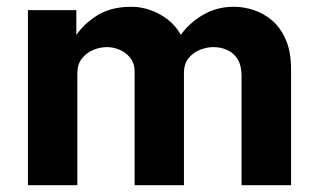

<svg xmlns="http://www.w3.org/2000/svg" viewBox="-20 -547 936 567"><path d="M62.5 0V-517H205.4V-443.8Q228.9 -477.9 268.7 -502.5Q308.5 -527 368.8 -527Q395.4 -527 423.1 -517.6Q450.7 -508.2 474.8 -489.8Q498.8 -471.4 514.1 -444.1Q539 -479.4 579.7 -503.2Q620.5 -527 670.6 -527Q699.3 -527 729.1 -517.4Q758.8 -507.8 783.8 -486.4Q808.8 -464.9 824.2 -429.3Q839.6 -393.7 839.6 -341.2V0H693.3V-323Q693.3 -354.2 681.3 -372.8Q669.2 -391.5 650.3 -399.7Q631.3 -407.9 610.4 -407.9Q591.2 -407.9 571 -400.1Q550.9 -392.4 537 -375.4Q523.2 -358.4 523.2 -330.8V0H377.6V-335.8Q377.6 -359.3 365.2 -375.4Q352.7 -391.5 333.9 -399.7Q315 -407.9 295.7 -407.9Q275.5 -407.9 255.4 -399.6Q235.3 -391.3 221.9 -374.2Q208.4 -357 208.4 -330.8V0Z"/></svg>

Font: Public Sans Thin
Style: Regular
Weight: 100
Designer: The Public Sans project authors (U.S. Web Design System). Libre Franklin designed by Pablo Impallari and Rodrigo Fuenzal
Version: Version 1.008